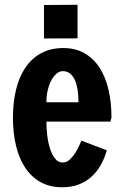

<svg xmlns="http://www.w3.org/2000/svg" viewBox="-20 -771 511 804"><path d="M174.3 -261.7Q174.3 -235.4 177.7 -205.1Q181.2 -174.8 189.2 -149.4Q197.3 -124 210.4 -107.2Q223.6 -90.3 242.7 -90.3Q259.3 -90.3 272.9 -103.5Q286.6 -116.7 296.9 -133.3Q307.1 -149.9 313.2 -164.6Q319.3 -179.2 320.8 -182.1L427.2 -141.6Q417.5 -107.4 401.4 -79.1Q385.3 -50.8 362.3 -30.3Q339.4 -9.8 309.1 1.7Q278.8 13.2 240.2 13.2Q189 13.2 150.1 -8.3Q111.3 -29.8 85.7 -68.4Q60.1 -106.9 47.1 -160.6Q34.2 -214.4 34.2 -278.3Q34.2 -342.8 47.4 -396.5Q60.5 -450.2 86.9 -488.8Q113.3 -527.3 152.8 -548.6Q192.4 -569.8 245.1 -569.8Q295.4 -569.8 333 -548.6Q370.6 -527.3 396 -488.8Q421.4 -450.2 434.1 -396.5Q446.8 -342.8 446.8 -278.3L444.8 -271.5Q443.8 -268.6 443.4 -265.9Q442.9 -263.2 442.9 -261.7ZM308.6 -342.8Q308.6 -370.6 304.9 -394.5Q301.3 -418.5 293.5 -435.8Q285.6 -453.1 273.2 -463.1Q260.7 -473.1 242.7 -473.1Q230 -473.1 217.5 -463.1Q205.1 -453.1 195.6 -435.8Q186 -418.5 180.2 -394.5Q174.3 -370.6 174.3 -342.8ZM304.7 -751V-610.4L164.1 -609.9V-750Z"/></svg>

Font: Francois One
Style: Regular
Weight: 400
Designer: Vernon Adams
Foundry: vernon adams
Version: Version 1.000